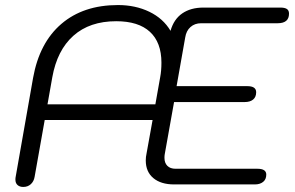

<svg xmlns="http://www.w3.org/2000/svg" viewBox="-20 -730 1169 760"><path d="M41 -19Q41 -26 42 -30L111 -422Q136 -561 223 -635.5Q310 -710 447 -710Q516 -710 571 -683.5Q626 -657 655 -608Q668 -654 701.5 -677Q735 -700 785 -700H1090Q1107 -700 1115.5 -694.5Q1124 -689 1124 -676Q1124 -638 1079 -638H776Q751 -638 734 -623Q717 -608 713 -581L679 -389H959Q994 -389 994 -365Q994 -346 982 -336Q970 -326 948 -326H669L632 -119Q631 -114 631 -105Q631 -85 642.5 -73.5Q654 -62 675 -62H999Q1034 -62 1034 -39Q1034 -20 1021.5 -10Q1009 0 989 0H669Q617 0 587 -25Q557 -50 557 -95Q557 -109 560 -122L584 -255H157L117 -30Q114 -12 102 -1Q90 10 72 10Q58 10 49.5 2.5Q41 -5 41 -19ZM595 -317 614 -424Q619 -450 619 -482Q619 -562 573.5 -604Q528 -646 440 -646Q335 -646 270.5 -588.5Q206 -531 187 -424L168 -317Z"/></svg>

Font: Kodchasan
Style: Italic
Weight: 400
Italic angle: -10°
Version: Version 1.000; ttfautohint (v1.6)